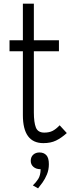

<svg xmlns="http://www.w3.org/2000/svg" viewBox="-20 -770 415 1049"><path d="M217 12Q105 12 105 -141V-490H32V-550H105V-750H165V-550H302V-490H165V-156Q165 -101.5 176 -73.5Q187 -45.5 222 -45.5Q249 -45.5 267.5 -55Q286 -64.5 306 -85.5L345 -43Q315 -16 286 -2Q257 12 217 12ZM188 259 159.5 243Q176 227.5 188.8 207.8Q201.5 188 202 154.5Q177.5 154.5 162.8 141.8Q148 129 148 109Q148 87.5 161.5 75.2Q175 63 195.5 63Q219.5 63 233.2 77.8Q247 92.5 247 127Q247 157.5 236.5 182.8Q226 208 212.2 227.2Q198.5 246.5 188 259Z"/></svg>

Font: Junction Light
Style: Regular
Weight: 300
Designer: Caroline Hadilaksono
Foundry: Caroline Hadilaksono, Tyler Finck, The League of Moveable Type
Version: Version 2.000; ttfautohint (v1.8.3)